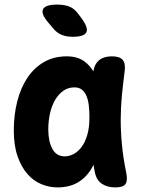

<svg xmlns="http://www.w3.org/2000/svg" viewBox="-20 -805 640 835"><path d="M230 10Q194 10 160 -4Q126 -18 99.5 -48Q73 -78 56.5 -125Q40 -172 40 -238Q40 -305 55 -364Q70 -423 99 -466.5Q128 -510 171 -535Q214 -560 270 -560Q317 -560 347 -538Q370 -521 386 -495Q391 -527 412 -544Q432 -560 467 -560Q501 -560 514 -544Q527 -528 522 -494Q515 -441 510 -389Q505 -337 505 -283.5Q505 -230 510.5 -173.5Q516 -117 529 -54Q536 -20 526 -5Q516 10 482 10Q447 10 423.5 -5.5Q400 -21 393 -54Q389 -71 387 -88Q382 -79 378 -72Q354 -32 317.5 -11Q281 10 230 10ZM262 -125Q281 -125 300 -135Q319 -145 334.5 -165.5Q350 -186 359.5 -218Q369 -250 369 -295Q369 -324 366 -348Q363 -372 355.5 -389Q348 -406 335.5 -415.5Q323 -425 304 -425Q276 -425 255 -410Q234 -395 219.5 -370Q205 -345 197.5 -312Q190 -279 190 -242Q190 -191 207.5 -158Q225 -125 262 -125ZM210 -683 189 -708Q157 -746 167.5 -765.5Q178 -785 229 -785Q260 -785 281.5 -776.5Q303 -768 320 -745L335 -725Q365 -684 355.5 -664.5Q346 -645 295 -645Q269 -645 248 -653.5Q227 -662 210 -683Z"/></svg>

Font: Maple Mono NL ExtraBold
Style: Regular
Weight: 800
Monospace: yes
Designer: subframe7536
Version: Version 7.000